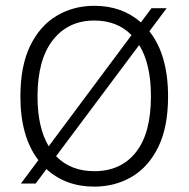

<svg xmlns="http://www.w3.org/2000/svg" viewBox="-20 -648 667 678"><path d="M313 11Q211.5 11 144 -51L106 0H54L115.5 -82.5Q52 -165.5 52 -307Q52 -414.5 86.2 -485.5Q120.5 -556.5 179.8 -592Q239 -627.5 313 -627.5Q411 -627.5 477.5 -569L515 -619H568.5L507.5 -537.5Q573.5 -454.5 573.5 -307Q573.5 -199.5 539 -129Q504.5 -58.5 445.5 -23.8Q386.5 11 313 11ZM313 -43.5Q407 -43.5 460 -110.5Q513 -177.5 513 -308Q513 -422 471.5 -489L178 -96.5Q229.5 -43.5 313 -43.5ZM152 -131.5 444.5 -524Q394 -575.5 313 -575.5Q220.5 -575.5 166.5 -506.2Q112.5 -437 112.5 -307Q112.5 -197.5 152 -131.5Z"/></svg>

Font: Betina Sans Light
Style: Regular
Weight: 300
Designer: Jonathan Pinhorn (font) & Cristiano Sobral (main changes)
Version: Version 2.001;October 6, 2020;FontCreator 13.0.0.2681 64-bit